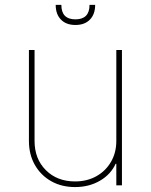

<svg xmlns="http://www.w3.org/2000/svg" viewBox="-20 -747 608 774"><path d="M448.9 -179V-545.5H471.6V0H448.9V-86.6H446Q426.8 -44 383 -18.5Q339.1 7.1 282.7 7.1Q228 7.1 186.1 -16.7Q144.2 -40.5 120.4 -82.4Q96.6 -124.3 96.6 -179V-545.5H119.3V-179Q119.3 -106.5 164.8 -61.1Q210.2 -15.6 282.7 -15.6Q331 -15.6 368.4 -36.6Q405.9 -57.5 427.4 -94.5Q448.9 -131.4 448.9 -179ZM340.9 -727.3H363.6Q363.6 -689.6 342.5 -668Q321.4 -646.3 284.1 -646.3Q246.8 -646.3 225.7 -668Q204.5 -689.6 204.5 -727.3H227.3Q227.3 -669 284.1 -669Q340.9 -669 340.9 -727.3Z"/></svg>

Font: Inter Thin BETA
Style: Regular
Weight: 100
Designer: Rasmus Andersson
Foundry: rsms
Version: Version 3.011;git-f93a4a705